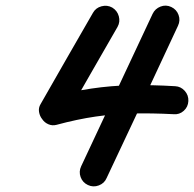

<svg xmlns="http://www.w3.org/2000/svg" viewBox="-20 -615 693 686"><path d="M616 -523Q553 -387 489 -251Q425 -115 361 21Q353 40 333 47.5Q313 55 294 46Q275 37 268 17.5Q261 -2 270 -21Q334 -157 397.5 -293Q461 -429 525 -565Q534 -584 553.5 -591.5Q573 -599 592 -590Q611 -581 618 -561.5Q625 -542 616 -523ZM381 -588Q399 -577 404.5 -557Q410 -537 400 -519Q353 -437 306 -355.5Q259 -274 213 -193Q205 -179 189.5 -187.5Q174 -196 161 -212Q149 -229 145 -246Q141 -263 156 -267Q235 -288 306 -298.5Q377 -309 449.5 -310.5Q522 -312 606 -307Q626 -306 640 -290.5Q654 -275 653 -254Q652 -233 636.5 -219Q621 -205 600 -207Q522 -211 454.5 -209.5Q387 -208 321.5 -198.5Q256 -189 182 -169Q167 -165 153 -171Q139 -177 131 -189Q122 -200 119.5 -215Q117 -230 125 -243Q172 -325 218.5 -406.5Q265 -488 312 -569Q322 -587 342.5 -592.5Q363 -598 381 -588Z"/></svg>

Font: FRB American Cursive Guidelines Arrows Ultra
Style: Bold Italic
Weight: 1000
Italic angle: -25°
Version: Version 2.0;Modular Font Editor K font №1